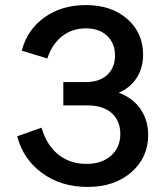

<svg xmlns="http://www.w3.org/2000/svg" viewBox="-20 -729 650 758"><path d="M318 -405Q373 -405 403.5 -433.5Q434 -462 434 -510Q434 -558 403 -587.5Q372 -617 319 -617Q264 -617 224 -585Q184 -553 167 -498L66 -529Q87 -611 155 -660Q223 -709 319 -709Q420 -709 482.5 -654Q545 -599 545 -513Q545 -461 519.5 -421.5Q494 -382 449 -363Q505 -342 535 -298Q565 -254 565 -196Q565 -107 498.5 -49Q432 9 326 9Q221 9 146 -46Q71 -101 48 -191L144 -225Q164 -156 210 -119Q256 -82 322 -82Q382 -82 418.5 -114.5Q455 -147 455 -200Q455 -252 421 -282.5Q387 -313 324 -313H230V-405Z"/></svg>

Font: LT Superior Semi-bold
Style: Regular
Weight: 600
Designer: Daniel Lyons
Foundry: LyonsType
Version: Version 1.0